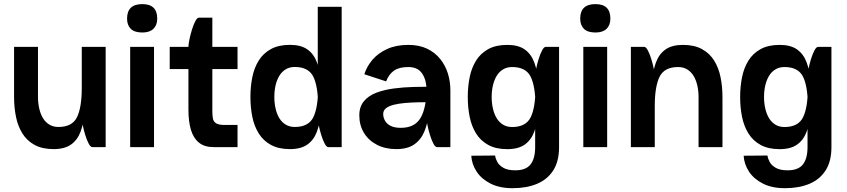

<svg xmlns="http://www.w3.org/2000/svg" viewBox="-20 -734 4226 958"><path d="M169.5 -500V-249.8H50.2V-500ZM169.5 -250.2Q169.5 -220 175.8 -192.5Q182 -165 194.4 -144.6Q206.8 -124.2 226 -112.4Q245.2 -100.5 271.5 -100.5Q340.2 -100.5 364.1 -149.1Q388 -197.8 388 -296.2Q388 -296.2 397.4 -296.2Q406.8 -296.2 406.8 -296.2Q406.8 -230.5 402 -174.4Q397.2 -118.2 381.9 -76.9Q366.5 -35.5 334.4 -12.8Q302.2 10 247.5 10Q190.8 10 152.5 -11Q114.2 -32 91.8 -68.1Q69.2 -104.2 59.8 -151Q50.2 -197.8 50.2 -250.2ZM507.2 -500V0H440.5Q431.8 0 422.5 -17.5Q413.2 -35 405.4 -60.4Q397.5 -85.8 392.8 -109.8Q388 -133.8 388 -145.8V-500Z M614 -641.2Q614 -713.5 690.2 -713.5Q764.5 -713.5 764.5 -641.2Q764.5 -608.5 745.5 -590.1Q726.5 -571.8 690.2 -571.8Q651.2 -571.8 632.6 -590.1Q614 -608.5 614 -641.2ZM629.5 -500H748.5V0H629.5Z M826.8 -500H1165.2V-389.5H826.8ZM920.2 -200H1039.5V-178.8Q1039.5 -157.8 1042.4 -142.5Q1045.2 -127.2 1058.1 -118.9Q1071 -110.5 1101.8 -110.5H1165.2V0H1045.2Q1000.2 0 972.6 -22.4Q945 -44.8 932.6 -86.4Q920.2 -128 920.2 -186.5ZM1039.5 -200H920.2V-500.2Q920.2 -512.2 925 -536.2Q929.8 -560.2 937.6 -585.6Q945.5 -611 954.6 -628.5Q963.8 -646 972.8 -646H1039.5Z M1684.8 -500H1565.5V-700H1684.8ZM1348.8 -250H1229.5Q1229.5 -302.5 1239 -349.2Q1248.5 -396 1271 -432.1Q1293.5 -468.2 1331.8 -489.2Q1370 -510.2 1426.8 -510.2Q1481.5 -510.2 1513.6 -487.5Q1545.8 -464.8 1561.1 -423.4Q1576.5 -382 1581.2 -325.9Q1586 -269.8 1586 -204Q1586 -204 1576.6 -204Q1567.2 -204 1567.2 -204Q1567.2 -302.8 1543.4 -351.2Q1519.5 -399.8 1450.8 -399.8Q1424.5 -399.8 1405.2 -387.9Q1386 -376 1373.6 -355.6Q1361.2 -335.2 1355 -308.1Q1348.8 -281 1348.8 -250ZM1348.8 -250.2Q1348.8 -220 1355 -192.5Q1361.2 -165 1373.6 -144.6Q1386 -124.2 1405.2 -112.4Q1424.5 -100.5 1450.8 -100.5Q1519.5 -100.5 1543.4 -149.1Q1567.2 -197.8 1567.2 -296.2Q1567.2 -296.2 1576.6 -296.2Q1586 -296.2 1586 -296.2Q1586 -230.5 1581.2 -174.4Q1576.5 -118.2 1561.1 -76.9Q1545.8 -35.5 1513.6 -12.8Q1481.5 10 1426.8 10Q1370 10 1331.8 -11Q1293.5 -32 1271 -68.1Q1248.5 -104.2 1239 -151Q1229.5 -197.8 1229.5 -250.2ZM1684.8 -500V0H1618Q1609.2 0 1600 -17.5Q1590.8 -35 1582.9 -60.4Q1575 -85.8 1570.2 -109.8Q1565.5 -133.8 1565.5 -145.8V-500Z M1906.5 -328 1797.8 -363.5Q1810.2 -402.8 1838.6 -436Q1867 -469.2 1912 -489.6Q1957 -510 2017.2 -510Q2071.5 -510 2110.9 -491.1Q2150.2 -472.2 2176.2 -440Q2202.2 -407.8 2214.8 -367.2Q2227.2 -326.8 2227.2 -283.2L2108 -287.5Q2108 -334.5 2086.4 -367Q2064.8 -399.5 2017.2 -399.5Q1971.8 -399.5 1946.1 -381.8Q1920.5 -364 1906.5 -328ZM2160.5 0Q2151.5 0 2142.4 -17.5Q2133.2 -35 2125.4 -60.4Q2117.5 -85.8 2112.8 -109.8Q2108 -133.8 2108 -145.8V-308.8L2227.2 -283.2V0ZM2143.8 -224.5Q2104.2 -224.5 2067.2 -223.6Q2030.2 -222.8 1998.5 -219.9Q1966.8 -217 1942.8 -210.8Q1918.8 -204.5 1905.4 -193.5Q1892 -182.5 1892 -165Q1892 -148.2 1900.8 -132.1Q1909.5 -116 1928.8 -106.1Q1948 -96.2 1980.2 -96.2Q2049.8 -96.2 2078.9 -146.4Q2108 -196.5 2108 -295.2H2126.8Q2126.8 -229.8 2120.5 -173.8Q2114.2 -117.8 2096.9 -76.6Q2079.5 -35.5 2045.9 -12.8Q2012.2 10 1957.5 10Q1902.5 10 1860.9 -11.5Q1819.2 -33 1796 -71Q1772.8 -109 1772.8 -158.5Q1772.8 -201.8 1796 -229.2Q1819.2 -256.8 1858.2 -271.5Q1897.2 -286.2 1945.6 -292.6Q1994 -299 2044.4 -300.2Q2094.8 -301.5 2140.2 -301.5Z M2769.5 0Q2769.5 70.8 2740.6 116Q2711.8 161.2 2659.8 183.1Q2607.8 205 2537.2 205Q2472.8 205 2427.4 181.9Q2382 158.8 2358 122Q2334 85.2 2331.5 43L2450.5 42Q2452 56.5 2461.2 73.9Q2470.5 91.2 2492 103.5Q2513.5 115.8 2551 115.8Q2604.2 115.8 2627.2 86.4Q2650.2 57 2650.2 0Q2650.2 0 2668.4 0Q2686.5 0 2709.9 0Q2733.2 0 2751.4 0Q2769.5 0 2769.5 0ZM2433.2 -250Q2433.2 -219.8 2439.5 -192.2Q2445.8 -164.8 2458.1 -144.4Q2470.5 -124 2489.8 -112.1Q2509 -100.2 2535.2 -100.2Q2604 -100.2 2627.9 -148.9Q2651.8 -197.5 2651.8 -296Q2651.8 -296 2661.1 -296Q2670.5 -296 2670.5 -296Q2670.5 -230.2 2665.8 -174.1Q2661 -118 2645.6 -76.6Q2630.2 -35.2 2598.1 -12.5Q2566 10.2 2511.2 10.2Q2454.5 10.2 2416.2 -10.8Q2378 -31.8 2355.5 -67.9Q2333 -104 2323.5 -150.8Q2314 -197.5 2314 -250ZM2433.2 -249.8H2314Q2314 -302.2 2323.5 -349Q2333 -395.8 2355.5 -431.9Q2378 -468 2416.2 -489Q2454.5 -510 2511.2 -510Q2566 -510 2598.1 -487.2Q2630.2 -464.5 2645.6 -423.1Q2661 -381.8 2665.8 -325.6Q2670.5 -269.5 2670.5 -203.8Q2670.5 -203.8 2661.1 -203.8Q2651.8 -203.8 2651.8 -203.8Q2651.8 -302.5 2627.9 -351Q2604 -399.5 2535.2 -399.5Q2509 -399.5 2489.8 -387.6Q2470.5 -375.8 2458.1 -355.4Q2445.8 -335 2439.5 -307.9Q2433.2 -280.8 2433.2 -249.8ZM2769.5 0H2650.2V-354.2Q2650.2 -366.2 2655 -390.2Q2659.8 -414.2 2667.6 -439.6Q2675.5 -465 2684.8 -482.5Q2694 -500 2702.8 -500H2769.5Z M2875 -641.2Q2875 -713.5 2951.2 -713.5Q3025.5 -713.5 3025.5 -641.2Q3025.5 -608.5 3006.5 -590.1Q2987.5 -571.8 2951.2 -571.8Q2912.2 -571.8 2893.6 -590.1Q2875 -608.5 2875 -641.2ZM2890.5 -500H3009.5V0H2890.5Z M3465.5 0V-249.8H3584.8V0ZM3465.5 -249.8Q3465.5 -280.8 3459.2 -307.9Q3453 -335 3440.6 -355.4Q3428.2 -375.8 3409 -387.6Q3389.8 -399.5 3363.5 -399.5Q3295 -399.5 3271 -351Q3247 -302.5 3247 -203.8Q3247 -203.8 3237.6 -203.8Q3228.2 -203.8 3228.2 -203.8Q3228.2 -269.5 3233 -325.6Q3237.8 -381.8 3253.1 -423.1Q3268.5 -464.5 3300.6 -487.2Q3332.8 -510 3387.5 -510Q3444.2 -510 3482.5 -489Q3520.8 -468 3543.2 -431.9Q3565.8 -395.8 3575.2 -349Q3584.8 -302.2 3584.8 -249.8ZM3127.8 0V-500H3194.5Q3203.2 -500 3212.5 -482.5Q3221.8 -465 3229.6 -439.6Q3237.5 -414.2 3242.2 -390.2Q3247 -366.2 3247 -354.2V0Z M4128.5 0Q4128.5 70.8 4099.6 116Q4070.8 161.2 4018.8 183.1Q3966.8 205 3896.2 205Q3831.8 205 3786.4 181.9Q3741 158.8 3717 122Q3693 85.2 3690.5 43L3809.5 42Q3811 56.5 3820.2 73.9Q3829.5 91.2 3851 103.5Q3872.5 115.8 3910 115.8Q3963.2 115.8 3986.2 86.4Q4009.2 57 4009.2 0Q4009.2 0 4027.4 0Q4045.5 0 4068.9 0Q4092.2 0 4110.4 0Q4128.5 0 4128.5 0ZM3792.2 -250Q3792.2 -219.8 3798.5 -192.2Q3804.8 -164.8 3817.1 -144.4Q3829.5 -124 3848.8 -112.1Q3868 -100.2 3894.2 -100.2Q3963 -100.2 3986.9 -148.9Q4010.8 -197.5 4010.8 -296Q4010.8 -296 4020.1 -296Q4029.5 -296 4029.5 -296Q4029.5 -230.2 4024.8 -174.1Q4020 -118 4004.6 -76.6Q3989.2 -35.2 3957.1 -12.5Q3925 10.2 3870.2 10.2Q3813.5 10.2 3775.2 -10.8Q3737 -31.8 3714.5 -67.9Q3692 -104 3682.5 -150.8Q3673 -197.5 3673 -250ZM3792.2 -249.8H3673Q3673 -302.2 3682.5 -349Q3692 -395.8 3714.5 -431.9Q3737 -468 3775.2 -489Q3813.5 -510 3870.2 -510Q3925 -510 3957.1 -487.2Q3989.2 -464.5 4004.6 -423.1Q4020 -381.8 4024.8 -325.6Q4029.5 -269.5 4029.5 -203.8Q4029.5 -203.8 4020.1 -203.8Q4010.8 -203.8 4010.8 -203.8Q4010.8 -302.5 3986.9 -351Q3963 -399.5 3894.2 -399.5Q3868 -399.5 3848.8 -387.6Q3829.5 -375.8 3817.1 -355.4Q3804.8 -335 3798.5 -307.9Q3792.2 -280.8 3792.2 -249.8ZM4128.5 0H4009.2V-354.2Q4009.2 -366.2 4014 -390.2Q4018.8 -414.2 4026.6 -439.6Q4034.5 -465 4043.8 -482.5Q4053 -500 4061.8 -500H4128.5Z"/></svg>

Font: Haskoy
Style: Regular
Weight: 400
Designer: Ertekin Erdin
Foundry: Ertekin Erdin
Version: Version 1.500